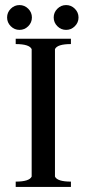

<svg xmlns="http://www.w3.org/2000/svg" viewBox="-20 -738 342 758"><path d="M206.5 -634.5Q192 -649 192 -669Q192 -689 206.5 -703.5Q221 -718 241 -718Q261 -718 275.5 -703.5Q290 -689 290 -669Q290 -649 275.5 -634.5Q261 -620 241 -620Q221 -620 206.5 -634.5ZM22.5 -634.5Q8 -649 8 -669Q8 -689 22.5 -703.5Q37 -718 57 -718Q77 -718 91.5 -703.5Q106 -689 106 -669Q106 -649 91.5 -634.5Q77 -620 57 -620Q37 -620 22.5 -634.5ZM42 0V-21Q96 -21 105 -41V-544Q96 -564 42 -564V-585H260V-564Q206 -564 197 -544V-41Q206 -21 260 -21V0Z"/></svg>

Font: Judson
Style: Regular
Weight: 400
Version: Version 20110429